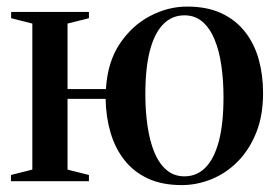

<svg xmlns="http://www.w3.org/2000/svg" viewBox="-20 -538 823 570"><path d="M519.5 11.5Q461 11.5 418.8 -8.2Q376.5 -28 349 -63.2Q321.5 -98.5 308 -144.8Q294.5 -191 293.5 -244.5H180.5V-34.5L244 -18.5V0H12.5V-18.5L76 -34.5V-468L13 -484V-502.5H244V-484L180.5 -468V-273.5H294.5Q299 -353 335.2 -407.5Q371.5 -462 425 -490.2Q478.5 -518.5 535.5 -518.5Q594.5 -518.5 637 -498.8Q679.5 -479 707.2 -443.8Q735 -408.5 748 -362Q761 -315.5 761 -261.5Q761 -194.5 740.5 -143.8Q720 -93 685.5 -58.2Q651 -23.5 607.8 -6Q564.5 11.5 519.5 11.5ZM527.5 -14.5Q564.5 -14.5 590.2 -40.8Q616 -67 629.8 -119Q643.5 -171 643.5 -250Q643.5 -299 637.2 -343Q631 -387 617 -420.8Q603 -454.5 581 -473.5Q559 -492.5 527.5 -492.5Q491 -492.5 465 -466.5Q439 -440.5 425.2 -388.5Q411.5 -336.5 411.5 -258.5Q411.5 -208 418 -163.8Q424.5 -119.5 438.2 -86Q452 -52.5 474.2 -33.5Q496.5 -14.5 527.5 -14.5Z"/></svg>

Font: Merriweather 144pt Medium
Style: Regular
Weight: 500
Version: Version 2.100